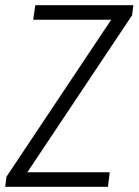

<svg xmlns="http://www.w3.org/2000/svg" viewBox="-34 -720 534 740"><path d="M-9 -39 424 -688 438 -644H94L102 -700H480L475 -661L42 -12L26 -56H389L382 0H-14Z"/></svg>

Font: Pathway Extreme SemiCondensed ExtraLight
Style: Italic
Weight: 250
Width: 4
Italic angle: -8°
Version: Version 1.001;gftools[0.9.26]